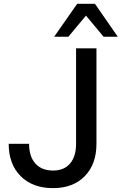

<svg xmlns="http://www.w3.org/2000/svg" viewBox="-20 -972 635 1002"><path d="M131.8 -221.7Q131.8 -155.3 164.6 -118.7Q197.3 -82 256.8 -82Q314.5 -82 345.7 -118.7Q377 -155.3 377 -221.7V-719.7H483.4V-221.7Q483.4 -115.2 422.4 -52.7Q361.3 9.8 256.8 9.8Q150.4 9.8 87.9 -52.7Q25.4 -115.2 25.4 -221.7ZM262.7 -780.3 382.8 -952.1H475.6L594.7 -780.3H520.5L428.7 -890.6L336.9 -780.3Z"/></svg>

Font: Min Sans Medium
Style: Regular
Weight: 500
Designer: Jinseong-Kim, NotoSansCJK, Nunito
Foundry: Jinseong-Kim
Version: Version 1.400;Glyphs 3.1.2 (3151)